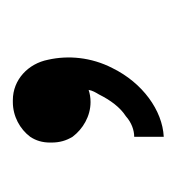

<svg xmlns="http://www.w3.org/2000/svg" viewBox="-8 -153 275 299"><g transform="rotate(-90 129.5 -3.5)"><path d="M173 34C150 81 107 112 66 114V68C76 68 88 64 98 55C112 46 123 31 132 13C135 8 138 3 139 -3C133 -1 127 0 120 0C98 0 78 -12 66 -28C60 -38 57 -48 57 -61V-63C57 -75 60 -85 66 -94C78 -110 98 -121 120 -121H123C155 -121 180 -97 186 -66C193 -35 190 1 173 34Z"/></g></svg>

Font: Mluvka Light
Style: Regular
Weight: 300
Designer: Modified by Jiří Krblich, Original typeface by Gumpita Rahayu
Foundry: Gumpita Rahayu & Jiří Krblich
Version: Version 2.000;Glyphs 3.1.1 (3134)